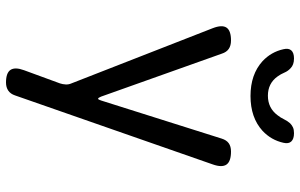

<svg xmlns="http://www.w3.org/2000/svg" viewBox="-200 -790 1000 640"><g transform="rotate(90 300.0 -470.0)"><path d="M255 10Q223 10 213 -5Q203 -20 214 -50L258 -170Q261 -179 261.5 -189Q262 -199 258 -208L74 -679Q62 -710 72 -725Q82 -740 115 -740Q132 -740 143 -732.5Q154 -725 159 -709L302 -307Q306 -297 309 -297Q312 -297 315 -307L442 -709Q447 -725 457.5 -732.5Q468 -740 485 -740Q518 -740 528.5 -725Q539 -710 528 -679L298 -20Q293 -5 282 2.5Q271 10 255 10ZM144 -915Q140 -932 148 -941Q156 -950 175 -950Q186 -950 194 -947Q202 -944 207 -939Q217 -930 222 -918Q227 -906 235 -895Q258 -863 299 -863Q340 -863 364 -895Q372 -905 377.5 -916.5Q383 -928 391 -937Q397 -943 404.5 -946.5Q412 -950 424 -950Q443 -950 451.5 -941Q460 -932 456 -915Q447 -874 416 -845Q372 -805 300 -805Q228 -805 184 -845Q153 -874 144 -915Z"/></g></svg>

Font: Maple Mono Normal
Style: Regular
Weight: 400
Monospace: yes
Designer: subframe7536
Version: Version 7.000